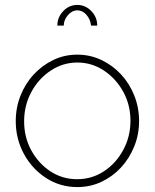

<svg xmlns="http://www.w3.org/2000/svg" viewBox="-20 -750 629 780"><path d="M294 10Q224 10 167 -27Q110 -64 77 -125Q44 -186 44 -258Q44 -313 63.5 -362Q83 -411 117.5 -448Q152 -485 197 -506.5Q242 -528 294 -528Q346 -528 391.5 -506.5Q437 -485 471.5 -448Q506 -411 525.5 -362Q545 -313 545 -258Q545 -204 525.5 -155.5Q506 -107 472 -70Q438 -33 392.5 -11.5Q347 10 294 10ZM78 -257Q78 -192 107.5 -138.5Q137 -85 185.5 -53.5Q234 -22 293 -22Q353 -22 402 -54Q451 -86 480.5 -140.5Q510 -195 510 -259Q510 -324 480.5 -377.5Q451 -431 402 -463.5Q353 -496 294 -496Q236 -496 186.5 -463.5Q137 -431 107.5 -376.5Q78 -322 78 -257ZM294 -708Q273 -708 256 -688.5Q239 -669 239 -646H213Q213 -680 237 -705Q261 -730 294 -730Q327 -730 351 -705Q375 -680 375 -646H350Q347 -672 331 -690Q315 -708 294 -708Z"/></svg>

Font: Raleway ExtraLight
Style: Regular
Weight: 200
Designer: Matt McInerney, Pablo Impallari, Rodrigo Fuenzalida
Foundry: Matt McInerney, Pablo Impallari, Rodrigo Fuenzalida
Version: Version 4.026